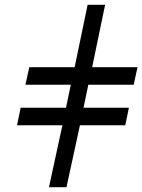

<svg xmlns="http://www.w3.org/2000/svg" viewBox="-20 -780 593 800"><path d="M184 0 240 -258H51L66 -331H255L275 -427H86L102 -500H291L345 -760H418L364 -500H553L537 -427H348L328 -331H517L502 -258H313L257 0Z"/></svg>

Font: NotoSerif-Italic
Style: Regular
Weight: 400
Italic angle: -12°
Designer: Monotype Design Team
Foundry: Monotype Imaging Inc.
Version: Version 2.007; ttfautohint (v1.8) -l 8 -r 50 -G 200 -x 14 -D